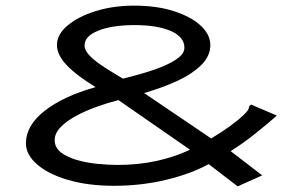

<svg xmlns="http://www.w3.org/2000/svg" viewBox="-20 -649 1040 681"><path d="M823 12 720 -67Q659 -33 570.5 -11.5Q482 10 384 10Q293 10 222.5 -10.5Q152 -31 112 -65.5Q72 -100 72 -141Q72 -204 138.5 -256Q205 -308 319 -340Q249 -383 215.5 -419Q182 -455 182 -489Q182 -527 219.5 -558.5Q257 -590 319 -609.5Q381 -629 456 -629Q537 -629 598 -609Q659 -589 692.5 -557.5Q726 -526 726 -489Q726 -450 693.5 -418Q661 -386 607.5 -361.5Q554 -337 491 -319L729 -158Q763 -178 793.5 -200Q824 -222 843.5 -240.5Q863 -259 863 -268Q863 -274 871 -278L962 -239Q928 -209 884 -174Q840 -139 798 -113L910 -27ZM416 -370Q452 -379 490 -390Q528 -401 561 -415Q594 -429 614 -445Q634 -461 634 -480Q634 -518 586 -539Q538 -560 458 -560Q378 -560 329 -540.5Q280 -521 280 -488Q280 -469 300.5 -449Q321 -429 352.5 -409Q384 -389 416 -370ZM398 -64Q470 -64 534.5 -78Q599 -92 654 -118L400 -294Q361 -284 321 -269.5Q281 -255 248 -237Q215 -219 194.5 -197.5Q174 -176 174 -152Q174 -126 195.5 -109Q217 -92 251 -82Q285 -72 324 -68Q363 -64 398 -64Z"/></svg>

Font: Inconsolata UltraExpanded Thin
Style: Regular
Weight: 100
Width: 9
Monospace: yes
Designer: Raph Levien, Cyreal, Brenton Simpson
Foundry: Raph Levien, Cyreal, Google
Version: Version 3.100; ttfautohint (v1.8.4.7-5d5b)